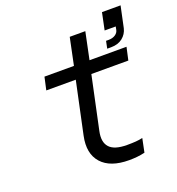

<svg xmlns="http://www.w3.org/2000/svg" viewBox="-134 -838 886 961"><g transform="rotate(-20 309.0 -357.5)"><path d="M375 -524H572L557 -456H360L300 -174Q288 -118 314 -89.5Q340 -61 407 -61Q434 -61 453.5 -62.5Q473 -64 490 -68L475 5Q453 10 433 12Q413 14 391 14Q291 14 245 -37.5Q199 -89 218 -179L277 -456H120L135 -524H292L322 -668H405ZM497 -638 516 -729H615L591 -616Q584 -586 560 -567Q536 -548 499 -548H478L486 -587H500Q521 -587 535.5 -596.5Q550 -606 553 -622L556 -638Z"/></g></svg>

Font: Fragment Mono SC
Style: Italic
Weight: 400
Italic angle: -12°
Monospace: yes
Designer: Wei Huang based on Nimbus Sans by URW Studio, based on Helvetica by Max Miedinger.
Foundry: Wei Huang
Version: Version 1.012; ttfautohint (v1.8.4.7-5d5b)